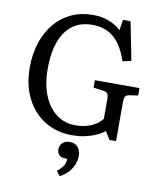

<svg xmlns="http://www.w3.org/2000/svg" viewBox="-103 -800 957 1149"><g transform="rotate(10 375.5 -225.5)"><path d="M370 14Q275 14 203 -30.5Q131 -75 90.5 -155Q50 -235 50 -342Q50 -426 73 -494.5Q96 -563 138 -613Q180 -663 238.5 -690Q297 -717 369 -717Q422 -717 466.5 -700Q511 -683 540 -654L550 -719H596L642 -486L590 -474Q570 -536 540 -577Q510 -618 469.5 -638Q429 -658 375 -658Q322 -658 281.5 -638Q241 -618 213 -578.5Q185 -539 171 -482Q157 -425 157 -350Q157 -283 172.5 -227.5Q188 -172 217.5 -131.5Q247 -91 287.5 -69.5Q328 -48 378 -48Q413 -48 444 -56Q475 -64 499.5 -79.5Q524 -95 540 -116V-234Q540 -259 533.5 -268.5Q527 -278 507 -281L447 -289V-334H718V-289L665 -281Q646 -278 640.5 -267Q635 -256 635 -230V3H595L565 -46Q539 -26 508.5 -13Q478 0 443.5 7Q409 14 370 14ZM339 268 317 240Q337 223 348 209.5Q359 196 362.5 183Q366 170 366 158H356Q327 158 315.5 144.5Q304 131 304 112Q304 95 311.5 82.5Q319 70 332 63Q345 56 364 56Q388 56 402.5 66.5Q417 77 424 93.5Q431 110 431 128Q431 153 421 180Q411 207 390.5 229.5Q370 252 339 268Z"/></g></svg>

Font: Literata 18pt
Style: Regular
Weight: 400
Designer: Latin by Veronika Burian and Jose Scaglione. Greek by Irene Vlachou. Cyrillic by Vera Evstafieva.
Foundry: TypeTogether
Version: Version 3.103;gftools[0.9.29]